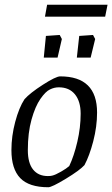

<svg xmlns="http://www.w3.org/2000/svg" viewBox="-20 -778 472 807"><path d="M28 -147Q28 -206 44 -266Q60 -326 83 -361Q106 -387 160.5 -422Q215 -457 233 -457Q388 -457 388 -305Q388 -246 372 -184.5Q356 -123 335 -84Q315 -62 256.5 -26.5Q198 9 183 9Q102 9 65 -29.5Q28 -68 28 -147ZM200 -40Q213 -43 236.5 -56.5Q260 -70 271 -80Q291 -122 305 -182Q319 -242 319 -300Q319 -352 295 -381.5Q271 -411 227 -411Q208 -411 190 -402Q172 -394 150 -362.5Q128 -331 112.5 -275.5Q97 -220 97 -147Q97 -93 119 -65.5Q141 -38 181 -38Q194 -38 200 -40ZM173 -627 231 -631 240 -614 222 -536H164ZM313 -627 371 -631 380 -614 361 -536H303ZM178 -758H432L422 -708H169Z"/></svg>

Font: Grenze Light
Style: Italic
Weight: 300
Italic angle: -10°
Designer: Renata Polastri
Foundry: Omnibus-Type
Version: Version 1.002; ttfautohint (v1.8)